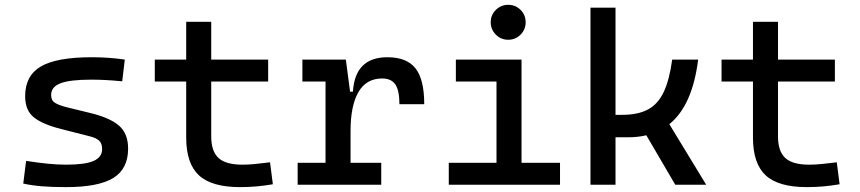

<svg xmlns="http://www.w3.org/2000/svg" viewBox="-20 -764 3556 794"><path d="M252.9 9.8Q194.3 9.8 152.6 6.3Q110.8 2.9 76.2 -4.9L87.9 -98.6Q139.2 -90.8 178.5 -86.9Q217.8 -83 252.9 -83Q331.5 -83 366.9 -98.4Q402.3 -113.8 402.3 -147.5Q402.3 -170.9 389.9 -182.4Q377.4 -193.8 351.6 -200.2L232.4 -230.5Q155.8 -250 119.9 -278.8Q84 -307.6 84 -366.2Q84 -451.2 149.2 -489.3Q214.4 -527.3 359.4 -527.3Q430.7 -527.3 496.1 -517.6L485.4 -427.7Q445.8 -431.6 415.5 -433.1Q385.3 -434.6 356.4 -434.6Q269.5 -434.6 230.5 -419.7Q191.4 -404.8 191.4 -371.1Q191.4 -348.6 207.5 -338.6Q223.6 -328.6 256.8 -320.3L352.5 -296.9Q434.1 -277.3 471.9 -244.6Q509.8 -211.9 509.8 -149.4Q509.8 -65.9 448.7 -28.1Q387.7 9.8 252.9 9.8Z M972.7 9.8Q855 9.8 802.5 -39.1Q750 -87.9 750 -195.3V-426.8H620.1V-517.6H750V-673.8H853.5V-517.6H1088.9V-426.8H853.5V-200.2Q853.5 -138.7 883.5 -110.8Q913.6 -83 982.4 -83Q1006.8 -83 1034.2 -85.7Q1061.5 -88.4 1096.7 -92.8L1108.4 -2Q1074.2 3.9 1041.7 6.8Q1009.3 9.8 972.7 9.8Z M1429.7 -222.7V-90.8H1556.6V0H1210.9V-90.8H1326.2V-426.8H1230.5V-517.6H1410.2L1427.7 -384.8H1439.5Q1448.2 -527.3 1582 -527.3Q1662.1 -527.3 1698.2 -481.4Q1734.4 -435.5 1734.4 -333H1631.8Q1631.8 -389.6 1615 -414.6Q1598.1 -439.5 1560.5 -439.5Q1494.6 -439.5 1462.2 -383.1Q1429.7 -326.7 1429.7 -222.7Z M1835.9 0V-90.8H2033.2V-426.8H1865.2V-517.6H2136.7V-90.8H2295.9V0ZM2081.5 -599.6Q2051.8 -599.6 2030.5 -620.8Q2009.3 -642.1 2009.3 -671.9Q2009.3 -702.1 2030.5 -723.1Q2051.8 -744.1 2081.5 -744.1Q2111.8 -744.1 2132.8 -723.1Q2153.8 -702.1 2153.8 -671.9Q2153.8 -642.1 2132.8 -620.8Q2111.8 -599.6 2081.5 -599.6Z M2421.9 0V-732.4H2525.4V-289.1H2553.7Q2618.2 -289.1 2659.7 -311.3Q2701.2 -333.5 2724.9 -383.8Q2748.5 -434.1 2759.8 -517.6H2867.2Q2843.3 -327.1 2748 -250.5L2900.4 0H2772.5L2652.8 -204.6Q2618.2 -196.3 2578.1 -196.3H2525.4V0Z M3316.4 9.8Q3198.7 9.8 3146.2 -39.1Q3093.8 -87.9 3093.8 -195.3V-426.8H2963.9V-517.6H3093.8V-673.8H3197.3V-517.6H3432.6V-426.8H3197.3V-200.2Q3197.3 -138.7 3227.3 -110.8Q3257.3 -83 3326.2 -83Q3350.6 -83 3377.9 -85.7Q3405.3 -88.4 3440.4 -92.8L3452.1 -2Q3418 3.9 3385.5 6.8Q3353 9.8 3316.4 9.8Z"/></svg>

Font: CaskaydiaCove NFP
Style: Regular
Weight: 400
Designer: Aaron Bell
Foundry: Saja Typeworks
Version: Version 2111.001; VTT 6.35;Nerd Fonts 3.1.1